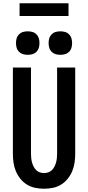

<svg xmlns="http://www.w3.org/2000/svg" viewBox="-20 -1149 540 1177"><path d="M250 8Q223 8 196 2.5Q169 -3 146 -17Q123 -31 105.5 -52.5Q88 -74 77.5 -99Q67 -124 63 -151Q59 -178 59 -205V-735H170V-205Q170 -192 171.5 -178.5Q173 -165 176.5 -152.5Q180 -140 186 -128Q192 -116 201.5 -106.5Q211 -97 224 -92.5Q237 -88 250 -88Q263 -88 276 -92.5Q289 -97 298.5 -106.5Q308 -116 314 -128Q320 -140 323.5 -152.5Q327 -165 328.5 -178.5Q330 -192 330 -205V-735H441V-205Q441 -178 437 -151Q433 -124 422.5 -99Q412 -74 394.5 -52.5Q377 -31 354 -17Q331 -3 304 2.5Q277 8 250 8ZM350 -813Q335 -813 321 -817Q307 -821 296.5 -831.5Q286 -842 282 -856Q278 -870 278 -885Q278 -900 282 -914Q286 -928 296.5 -938.5Q307 -949 321 -953Q335 -957 350 -957Q365 -957 379 -953Q393 -949 403.5 -938.5Q414 -928 418 -914Q422 -900 422 -885Q422 -870 418 -856Q414 -842 403.5 -831.5Q393 -821 379 -817Q365 -813 350 -813ZM150 -813Q135 -813 121 -817Q107 -821 96.5 -831.5Q86 -842 82 -856Q78 -870 78 -885Q78 -900 82 -914Q86 -928 96.5 -938.5Q107 -949 121 -953Q135 -957 150 -957Q165 -957 179 -953Q193 -949 203.5 -938.5Q214 -928 218 -914Q222 -900 222 -885Q222 -870 218 -856Q214 -842 203.5 -831.5Q193 -821 179 -817Q165 -813 150 -813ZM100 -1051V-1129H400V-1051Z"/></svg>

Font: Iosevka
Style: Bold
Weight: 700
Monospace: yes
Designer: Belleve Invis
Foundry: Belleve Invis
Version: Version 32.5.0; ttfautohint (v1.8.4)